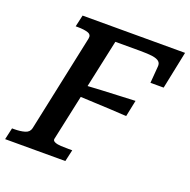

<svg xmlns="http://www.w3.org/2000/svg" viewBox="-150 -833 947 956"><g transform="rotate(20 323.5 -355.0)"><path d="M257 -388Q301 -391 345 -393Q389 -395 433 -397Q477 -399 521 -401L503 -314Q460 -317 416.5 -319Q373 -321 330 -323Q287 -325 243 -327ZM-24 0 -10 -62H1Q34 -62 57.5 -69Q81 -76 86 -98L195 -612Q200 -634 179.5 -641Q159 -648 125 -648H114L128 -710H671L630 -511H560L567 -599Q569 -617 558 -626.5Q547 -636 523 -639.5Q499 -643 459 -643H326L206 -85Q204 -75 216.5 -69.5Q229 -64 249 -63Q269 -62 290 -62H309L295 0Z"/></g></svg>

Font: Roboto Serif 20pt Medium
Style: Italic
Weight: 500
Italic angle: -10°
Version: Version 1.008